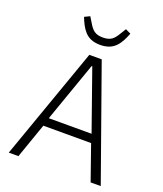

<svg xmlns="http://www.w3.org/2000/svg" viewBox="-163 -1017 950 1122"><g transform="rotate(20 312.5 -456.0)"><path d="M536 0 460 -217H163L87 0H27L274 -698H351L599 0ZM313 -641H309L178 -269H444ZM313 -774C266 -774 237 -789 216 -812C195 -835 181 -865 169 -896L202 -912L221 -881C246 -838 265 -820 313 -820C361 -820 380 -838 405 -881L424 -912L457 -896C445 -865 431 -835 410 -812C389 -789 358 -774 313 -774Z"/></g></svg>

Font: Plexus Sans Light
Style: Regular
Weight: 300
Version: Version 2.001;PS 002.001;hotconv 1.0.70;makeotf.lib2.5.58329